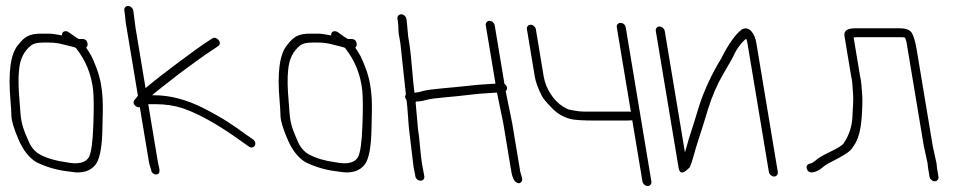

<svg xmlns="http://www.w3.org/2000/svg" viewBox="-20 -578 3220 645"><path d="M235.7 -416C268 -375.2 287 -328.4 292.8 -275.6C295.3 -252 295.6 -212.3 293.5 -156.4C291.5 -100.5 286.5 -65 278.7 -50C267 -30.6 241.6 -24.9 202.5 -33C167.7 -37.5 138.2 -46.2 114.2 -59C96.2 -68.8 82.7 -85.5 73.8 -109C47.2 -167.9 50.6 -181.9 45.9 -235C41.7 -281.5 41.1 -317.2 44 -342C46.7 -378.8 60.4 -406.8 85.2 -426C93 -432 106.1 -435 124.6 -435H145.6C162.6 -435 179.7 -432.5 197.1 -427.5C210.6 -423.6 235.2 -419.3 235.7 -416ZM119.6 -465C79.4 -465 63.1 -456.2 40.1 -426C15.1 -396 6.8 -333.3 15.4 -238C16.9 -220.7 17.9 -203.8 18.4 -187.5C19 -171.2 26.9 -145.1 42.4 -109.1C57.8 -73.2 77.8 -47.8 102.5 -33C134 -17.6 167.3 -7.6 202.5 -3C217.8 -1 217.8 -1 233.2 1C267.2 3 291.4 -8 305.7 -32C317.2 -53.7 323.4 -92.9 324.1 -149.5C324.9 -213 331.7 -277.1 303.9 -350.2C289.2 -389.2 283.4 -397 269.4 -418C273.5 -421.3 275.1 -426 274.1 -432C272.4 -442 266.6 -447 256.6 -447H244.6C241.7 -448.3 234.6 -453 223.2 -461L210.7 -470C200 -477.2 186.4 -472.1 188.6 -459C167.9 -463 153.1 -465 144.1 -465Z M397.6 -543 398.6 -537C401.3 -520.3 400.4 -507.8 405.6 -483L443.4 -256C441.6 -254.7 440.2 -253 439.2 -251L432.5 -243C420.9 -230.5 438.1 -215 449.7 -218L480.5 -33C481.4 -27.7 483.1 -21.7 485.5 -15L488.2 -5C489.5 2.7 498.4 9.4 506.3 8C523.2 5.1 513.2 -16.7 510.5 -33L478 -228H503C536.5 -228 567.2 -223.3 595 -213.9C660.1 -192 738 -142.1 794.2 -101L815.7 -86C832.7 -73.7 847.5 -97 829.7 -110L809.3 -124C763.8 -157.3 728.2 -181.7 664.9 -214C607.3 -243.3 551.7 -258 498 -258H491C497.4 -264 506 -271.2 517 -279.5C539.6 -296.7 574.5 -325.2 598.5 -342.5C626.7 -362.9 666.9 -393.6 698.2 -413L712.6 -423C729.4 -434.2 706.9 -458.1 693.2 -449L677.9 -439C649.2 -421.2 521.7 -327.1 469 -282L435.4 -484L428.6 -537L427.6 -543C426.3 -550.9 418 -558 410.1 -558C402.2 -558 396.3 -550.9 397.6 -543Z M1139.7 -416C1172 -375.2 1191 -328.4 1196.8 -275.6C1199.3 -252 1199.6 -212.3 1197.5 -156.4C1195.5 -100.5 1190.5 -65 1182.7 -50C1171 -30.6 1145.6 -24.9 1106.5 -33C1071.7 -37.5 1042.2 -46.2 1018.2 -59C1000.2 -68.8 986.7 -85.5 977.8 -109C951.2 -167.9 954.6 -181.9 949.9 -235C945.7 -281.5 945.1 -317.2 948 -342C950.7 -378.8 964.4 -406.8 989.2 -426C997 -432 1010.1 -435 1028.6 -435H1049.6C1066.6 -435 1083.7 -432.5 1101.1 -427.5C1114.6 -423.6 1139.2 -419.3 1139.7 -416ZM1023.6 -465C983.4 -465 967.1 -456.2 944.1 -426C919.1 -396 910.8 -333.3 919.4 -238C920.9 -220.7 921.9 -203.8 922.4 -187.5C923 -171.2 930.9 -145.1 946.4 -109.1C961.8 -73.2 981.8 -47.8 1006.5 -33C1038 -17.6 1071.3 -7.6 1106.5 -3C1121.8 -1 1121.8 -1 1137.2 1C1171.2 3 1195.4 -8 1209.7 -32C1221.2 -53.7 1227.4 -92.9 1228.1 -149.5C1228.9 -213 1235.7 -277.1 1207.9 -350.2C1193.2 -389.2 1187.4 -397 1173.4 -418C1177.5 -421.3 1179.1 -426 1178.1 -432C1176.4 -442 1170.6 -447 1160.6 -447H1148.6C1145.7 -448.3 1138.6 -453 1127.2 -461L1114.7 -470C1104 -477.2 1090.4 -472.1 1092.6 -459C1071.9 -463 1057.1 -465 1048.1 -465Z M1315.2 -515 1316.2 -509C1320 -486.5 1316.6 -472.8 1321.6 -453L1325.2 -431L1343.5 -261C1341.4 -257.7 1340.6 -254.3 1341.2 -251C1341.8 -247.7 1343.3 -244.7 1345.7 -242C1348.8 -223.1 1352 -161.9 1354.2 -143L1369.7 -14C1371.9 -4.7 1373.4 2.3 1374.2 7L1375.3 14C1376.8 22.8 1384.4 29 1392.8 29C1401.3 29 1406.8 22.8 1405.3 14L1404.2 7C1403.3 1.7 1401.9 -5.5 1400.1 -14.5C1391.6 -56.3 1391.5 -99.3 1384.4 -142L1376.4 -232C1375.3 -238.2 1379.8 -237 1387.9 -237.5C1393.6 -237.8 1402.1 -239.5 1413.5 -242.6C1424.9 -245.7 1444.5 -248.4 1472.4 -250.8C1500.2 -253.1 1534.4 -256.7 1575 -261.5C1597.8 -264.2 1627.8 -265.3 1649.5 -267L1670.7 -164L1697.8 -1C1701 18.2 1706.8 30.2 1715.1 35C1723.3 39.7 1729.5 37.9 1733.4 29.5C1736.8 22.2 1729.3 7.6 1727.8 -1L1700.5 -165L1678.7 -272C1686.4 -278.2 1684.2 -290.3 1674.7 -296L1641.9 -493C1640.6 -500.9 1632.3 -508 1624.4 -508C1616.5 -508 1610.6 -500.9 1611.9 -493L1644.5 -297C1608.3 -294.6 1591.6 -294.3 1547.1 -289.1C1502.8 -283.9 1424.4 -279 1401.4 -272.4C1391.4 -269.5 1384.4 -267.8 1380.5 -267.5C1376.5 -267.2 1373.9 -266.7 1372.7 -266C1366.8 -301.5 1362 -390.2 1355.2 -431L1351.4 -454L1346.2 -509L1345.2 -515C1343.9 -522.9 1335.7 -530 1327.7 -530C1319.8 -530 1313.9 -522.9 1315.2 -515Z M2052.1 -486 2099.4 -202C2097.2 -202.7 2095.5 -203 2094.2 -203H1943.7C1932.7 -203 1920.3 -204.3 1906.5 -207L1891 -210C1887.6 -210.7 1880.8 -214.1 1870.7 -220.4C1841.8 -238.3 1813.7 -277.9 1806.5 -321L1780.1 -480C1778.7 -487.9 1770.5 -495 1762.6 -495C1754.6 -495 1748.7 -487.9 1750.1 -480L1776.5 -321C1779.6 -302.4 1787.5 -280.8 1800.1 -256.2C1804.8 -246.9 1815 -234.6 1830.5 -219C1848.8 -198.3 1871 -184.6 1897.4 -178C1910.6 -174.7 1939.6 -173 1984.4 -173H2063.9C2088.8 -173 2102.1 -173.3 2104 -174L2138.3 32C2139.6 39.9 2147.9 47 2155.8 47C2163.7 47 2169.6 39.9 2168.3 32L2082.1 -486C2080.6 -494.8 2073 -501 2064.6 -501C2056.1 -501 2050.6 -494.8 2052.1 -486Z M2183.1 -474 2259.5 -15C2262.9 5.7 2273.7 7 2291.7 -11C2293.7 -13 2295.6 -14.7 2297.3 -16C2302.1 -27.3 2306.4 -40.3 2310.3 -55C2319.3 -88.6 2330.9 -122.3 2341.9 -157L2358.7 -212C2372.4 -255.4 2389 -294 2408.6 -327.6C2428.2 -361.2 2439.6 -381 2442.6 -387C2453.3 -411.8 2467.9 -432.2 2486.4 -448C2488.3 -444.7 2489.7 -440.3 2490.6 -435L2563 0C2564.3 7.9 2572.6 15 2580.5 15C2588.4 15 2594.3 7.9 2593 0L2520.6 -435C2515.6 -464.8 2496 -494.5 2470.4 -478C2448.7 -460.4 2426.1 -428.1 2402.6 -381C2371.7 -330.6 2347.4 -278.6 2329.5 -225L2312.7 -170C2299.8 -131.3 2289.2 -96.7 2281 -66L2213.1 -474C2211.7 -481.9 2203.5 -489 2195.6 -489C2187.6 -489 2181.7 -481.9 2183.1 -474Z M3132.7 16 3127.8 -13C3127.1 -17.7 3126.5 -23 3126.2 -29L3113.5 -87L3059.9 -409C3055.3 -436.5 3049.9 -455.7 3043.7 -466.6C3037.5 -477.5 3023.5 -483 3001.6 -483H2852.6C2825.9 -483 2814 -474.3 2816.9 -457L2839 -324C2844.2 -303.3 2843.7 -285.4 2845.6 -263.7C2847.9 -239.4 2844.1 -209.5 2843.7 -188C2842.6 -154.6 2832.7 -124.1 2814.2 -96.6C2809.5 -89.7 2794.9 -80.5 2770.4 -68.8C2745.9 -57.2 2729.6 -47.7 2721.5 -40.4C2713.5 -33.1 2706.1 -29 2699.3 -28C2690 -24.7 2687.3 -18.4 2691.2 -9C2700.3 12.8 2732 -5.8 2741.6 -14.2C2749.4 -21.1 2760.3 -28.1 2774.2 -35C2813.3 -54.5 2836 -69.4 2842.3 -79.5C2846.2 -85.8 2850.1 -91.7 2853.8 -97C2865.4 -118.6 2872.4 -147.6 2874.8 -183.7C2877.2 -219.9 2877.7 -245 2876.4 -259C2874.1 -282.6 2874.5 -301.6 2869 -324L2847.7 -452C2850.9 -452.7 2854.2 -453 2857.6 -453H3006.6C3011.2 -453 3015.6 -452.7 3019.7 -452C3021.6 -448.7 3023.4 -443.7 3025.2 -437L3083.5 -87L3096 -30C3096.4 -23.3 3097.1 -17.7 3097.8 -13L3102.7 16C3104 23.9 3112.2 31 3120.2 31C3128.1 31 3134 23.9 3132.7 16Z"/></svg>

Font: MewTooHand
Style: Lta
Weight: 400
Designer: Mew Too, Robert Jablonski
Version: Version 0.77